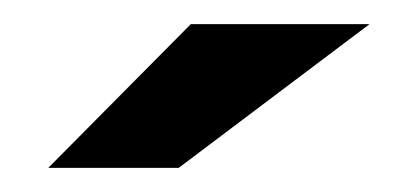

<svg xmlns="http://www.w3.org/2000/svg" viewBox="-20 -686 326 159"><path d="M138 -666H286L128 -547H20Z"/></svg>

Font: Decalotype ExtraBold Italic
Style: Regular
Weight: 800
Italic angle: -12°
Designer: Alfredo Marco Pradil
Foundry: Alfredo Marco Pradil
Version: Version 1.0